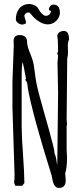

<svg xmlns="http://www.w3.org/2000/svg" viewBox="-20 -934 417 965"><path d="M225.6 -889.6C225.6 -881.8 229.5 -878.4 236.3 -879.9C235.8 -872.1 232.4 -863.8 227.5 -860.4C216.8 -853.5 213.9 -853.5 205.1 -855.5C196.8 -857.4 181.6 -872.1 173.3 -889.2C167 -901.9 153.8 -910.6 129.9 -914.1C84.5 -914.1 59.6 -881.8 59.6 -836.4C59.6 -823.7 77.6 -810.5 91.8 -810.5C96.7 -811 101.1 -811.5 107.4 -814.5C111.3 -819.3 111.8 -825.2 107.9 -833C104 -845.7 102.1 -854 102.1 -856.4C102.1 -856.9 105.5 -863.3 109.4 -866.7C111.8 -868.7 114.3 -868.2 116.7 -871.1H126C127.4 -870.1 127.9 -870.6 129.4 -870.1C138.7 -858.9 147 -849.6 152.8 -843.8C159.7 -836.9 168.5 -830.6 181.2 -822.8C193.4 -815.9 207 -811.5 220.2 -811.5C235.4 -811.5 250.5 -816.9 263.2 -829.6C276.9 -843.8 281.2 -858.4 281.2 -871.6C281.2 -881.8 277.8 -891.6 274.9 -898.4C262.7 -916 236.3 -913.1 229.5 -899.9ZM307.6 -63C313.5 -79.1 316.9 -105 316.9 -144L314.9 -181.2V-301.8L316.9 -307.1C315.9 -316.4 314.9 -328.1 314.9 -334L317.9 -640.1C320.3 -647.5 321.8 -657.7 321.8 -671.4L320.8 -704.6C320.8 -716.3 322.8 -726.6 327.1 -734.4C327.1 -764.2 318.4 -778.3 301.8 -778.3C283.2 -778.3 272 -770.5 267.6 -754.9C270.5 -740.7 272 -714.8 272 -677.7L267.1 -664.1C270 -661.1 271.5 -658.7 272 -655.8L269 -618.7L272 -466.8L268.1 -127.4C268.1 -119.6 268.1 -111.8 267.6 -105.5C266.1 -109.9 265.1 -115.2 264.6 -121.1C262.7 -139.2 258.8 -153.3 254.4 -161.1C253.9 -176.8 248 -202.1 237.8 -237.3L226.6 -280.3C223.6 -292 216.8 -315.9 206.5 -351.6V-351.1C197.3 -382.8 188.5 -418 179.2 -449.2C171.4 -478 166 -501.5 162.6 -519C159.7 -537.1 156.2 -556.2 153.8 -578.1C151.4 -601.6 147.9 -618.7 144.5 -629.9V-629.4C141.1 -640.1 137.2 -651.9 131.8 -665C121.6 -689 116.2 -707.5 116.2 -723.6C116.2 -747.1 100.1 -757.8 81.1 -757.8C62 -757.8 48.3 -752 48.3 -727.5C48.3 -721.2 49.3 -713.9 49.3 -707.5L42.5 -522.9V-395L53.2 -55.7C53.2 -42 52.2 -21 50.8 -16.1L57.1 0H90.8L102.5 -13.7C102.5 -44.9 100.1 -95.2 95.7 -156.7C91.3 -217.8 88.9 -264.2 88.9 -294.9V-562C88.9 -587.9 90.3 -607.9 93.8 -622.6C93.8 -621.1 94.2 -620.1 94.7 -618.7L101.1 -588.9C103.5 -578.1 106 -564.5 109.9 -543C109.9 -542 110.4 -540.5 110.8 -540L106.9 -532.2C113.8 -525.4 117.7 -516.6 118.2 -505.4L119.6 -491.7C136.2 -399.9 176.3 -253.4 239.7 -51.3L239.3 -52.7L243.2 -33.7C248.5 -4.4 258.8 10.7 275.9 10.7C298.8 10.7 310.5 -2 310.5 -28.3Z"/></svg>

Font: Amatic Mod Bold ONEptTWO
Style: Bold
Weight: 700
Designer: David Occhino Design
Foundry: David Occhino Design
Version: Version 1.2